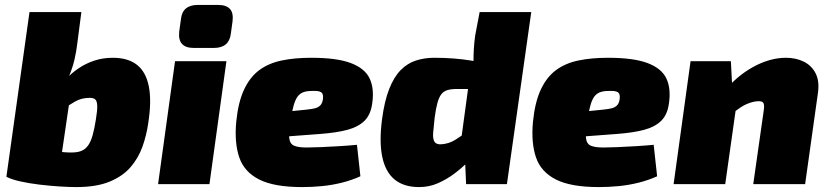

<svg xmlns="http://www.w3.org/2000/svg" viewBox="-20 -749 3376 781"><path d="M439 -514Q501 -514 537.5 -485Q574 -456 585.5 -397Q597 -338 583 -248Q576 -199 559.5 -152.5Q543 -106 511 -69Q479 -32 425.5 -10Q372 12 290 12Q262 12 222.5 9.5Q183 7 141 2Q99 -3 63 -11Q27 -19 6 -30L180 -141Q189 -137 207 -134Q225 -131 245.5 -129.5Q266 -128 280 -129Q300 -130 314 -136.5Q328 -143 338.5 -157.5Q349 -172 356.5 -198Q364 -224 370 -263Q376 -299 375.5 -318Q375 -337 368 -344Q361 -351 345 -351Q311 -351 284.5 -335.5Q258 -320 229 -300L202 -367Q221 -398 245.5 -424.5Q270 -451 299.5 -471Q329 -491 364 -502.5Q399 -514 439 -514ZM311 -700 295 -577Q291 -540 282.5 -504.5Q274 -469 257 -430L275 -422L216 -20L6 -30L100 -700Z M901 -500 832 0H623L692 -500ZM866 -729Q900 -729 915 -713Q930 -697 926 -663L919 -612Q912 -554 850 -554H768Q702 -554 709 -620L716 -671Q722 -729 785 -729Z M1246 -514Q1350 -514 1407 -492.5Q1464 -471 1483.5 -430Q1503 -389 1494 -328Q1488 -283 1463 -258Q1438 -233 1393.5 -221Q1349 -209 1281 -204L1015 -184L1028 -283L1226 -303Q1247 -305 1261 -308.5Q1275 -312 1283.5 -321Q1292 -330 1294 -349Q1295 -360 1292 -367Q1289 -374 1279 -377Q1269 -380 1248 -379Q1227 -379 1213 -373.5Q1199 -368 1190 -355.5Q1181 -343 1174.5 -320Q1168 -297 1162 -261Q1154 -212 1156.5 -188Q1159 -164 1176 -156.5Q1193 -149 1227 -149Q1248 -149 1284.5 -150.5Q1321 -152 1361.5 -154.5Q1402 -157 1432 -160L1446 -32Q1411 -16 1371 -6Q1331 4 1290 8Q1249 12 1209 12Q1095 12 1034 -19Q973 -50 953 -109.5Q933 -169 941 -254Q949 -334 973 -385Q997 -436 1035 -464Q1073 -492 1126 -503Q1179 -514 1246 -514Z M1746 -514Q1828 -514 1897 -502.5Q1966 -491 2002 -465L1983 -387Q1948 -387 1917.5 -387Q1887 -387 1837 -387Q1815 -387 1800 -382.5Q1785 -378 1775.5 -366Q1766 -354 1759.5 -331Q1753 -308 1748 -270Q1744 -234 1742 -209.5Q1740 -185 1747 -173Q1754 -161 1774 -162Q1806 -164 1831.5 -180Q1857 -196 1878 -212L1916 -126Q1904 -112 1881.5 -89Q1859 -66 1828.5 -43Q1798 -20 1762 -4Q1726 12 1685 12Q1623 12 1585.5 -18.5Q1548 -49 1535 -110.5Q1522 -172 1534 -264Q1544 -339 1563.5 -388Q1583 -437 1610.5 -464.5Q1638 -492 1672.5 -503Q1707 -514 1746 -514ZM2141 -700 2042 0H1876L1870 -134L1851 -145L1897 -484L1906 -500Q1906 -525 1907.5 -551Q1909 -577 1913 -605L1931 -700Z M2453 -514Q2557 -514 2614 -492.5Q2671 -471 2690.5 -430Q2710 -389 2701 -328Q2695 -283 2670 -258Q2645 -233 2600.5 -221Q2556 -209 2488 -204L2222 -184L2235 -283L2433 -303Q2454 -305 2468 -308.5Q2482 -312 2490.5 -321Q2499 -330 2501 -349Q2502 -360 2499 -367Q2496 -374 2486 -377Q2476 -380 2455 -379Q2434 -379 2420 -373.5Q2406 -368 2397 -355.5Q2388 -343 2381.5 -320Q2375 -297 2369 -261Q2361 -212 2363.5 -188Q2366 -164 2383 -156.5Q2400 -149 2434 -149Q2455 -149 2491.5 -150.5Q2528 -152 2568.5 -154.5Q2609 -157 2639 -160L2653 -32Q2618 -16 2578 -6Q2538 4 2497 8Q2456 12 2416 12Q2302 12 2241 -19Q2180 -50 2160 -109.5Q2140 -169 2148 -254Q2156 -334 2180 -385Q2204 -436 2242 -464Q2280 -492 2333 -503Q2386 -514 2453 -514Z M3177 -514Q3218 -514 3250 -498Q3282 -482 3298 -450Q3314 -418 3307 -370L3255 0H3044L3087 -302Q3090 -322 3085 -330.5Q3080 -339 3060 -337Q3042 -336 3018 -326Q2994 -316 2959 -287L2924 -374Q2974 -438 3042.5 -476Q3111 -514 3177 -514ZM2953 -500 2960 -366 2980 -354 2930 0H2720L2789 -500Z"/></svg>

Font: Exo 2 Black
Style: Italic
Weight: 900
Italic angle: -8°
Designer: Natanael Gama
Foundry: Natanael Gama
Version: Version 2.010